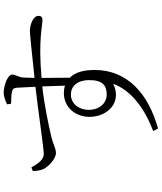

<svg xmlns="http://www.w3.org/2000/svg" viewBox="62 -875 876 1040"><g transform="rotate(-90 500.0 -355.0)"><path d="M508 -215C462 -215 425 -253 425 -313C425 -364 457 -409 508 -409C551 -409 586 -377 586 -309C586 -238 558 -215 508 -215ZM516 -447C434 -447 387 -379 387 -309C387 -207 469 -131 566 -180C530 -81 431 -9 310 37L324 63C511 11 641 -102 641 -280C641 -340 628 -387 599 -415L598 -568C802 -586 881 -563 911 -563C928 -563 934 -571 934 -585C934 -614 885 -631 854 -631C832 -631 759 -623 598 -606L600 -666C601 -692 616 -706 616 -728C616 -751 556 -773 519 -773C494 -773 472 -762 455 -755L458 -733C487 -732 509 -732 523 -728C539 -724 544 -719 545 -698L550 -601C430 -588 221 -556 186 -556C152 -556 132 -591 113 -623L93 -615C94 -596 97 -574 104 -558C115 -533 159 -490 191 -490C216 -490 235 -504 279 -515C344 -530 456 -554 552 -564L556 -441C544 -445 531 -447 516 -447Z"/></g></svg>

Font: Noto Serif HK Light
Style: Regular
Weight: 300
Designer: Ryoko NISHIZUKA 西塚涼子 (kana & ideographs); Frank Grießhammer (Latin, Greek & Cyrillic); Wenlong ZHANG 张文龙 (bopomofo); San
Foundry: Adobe
Version: Version 2.001;hotconv 1.1.0;makeotfexe 2.6.0